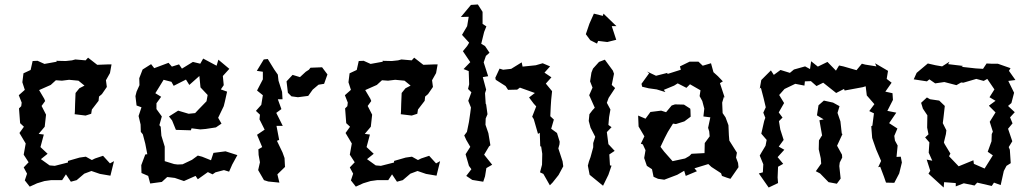

<svg xmlns="http://www.w3.org/2000/svg" viewBox="-20 -795 4618 859"><path d="M117 -482 85 -467 80 -427 91 -393 64 -369 77 -336 75 -320 65 -310 70 -244 87 -228 67 -200 95 -153 86 -103 108 -69 86 -46 101 -18 91 12 113 40 146 25 179 15 208 11H258L275 -15L297 18L323 11L357 -18L389 -30L427 -17L474 -9L490 -74L472 -64L441 -98L405 -86L391 -79L364 -94L336 -90L284 -75V-68L225 -53L202 -55L163 -83L193 -107L161 -137L176 -193L153 -196L180 -228L186 -282L166 -321L182 -343L178 -353L155 -392L207 -415L230 -436L257 -434L289 -438L331 -434L358 -412L335 -400L318 -379L316 -331L315 -295L314 -284L363 -278L388 -286L391 -305L421 -344L423 -363L436 -374L458 -406L454 -436L472 -468L479 -507H467L415 -505L374 -537L363 -525L317 -529L302 -525L274 -522L232 -523L234 -519L179 -509L148 -523L126 -522Z M618 -484 603 -445 604 -414 591 -385 586 -365 591 -323 613 -315 600 -276 609 -238 610 -205 619 -194 630 -152 639 -105 630 -104 612 -56 613 -21 643 -8 652 26 704 19 727 -2 729 -3 762 1 803 15 855 -8 865 7 910 -25 931 -15 944 -24 982 -34 1005 -27 1019 -59 1042 -101 989 -118 935 -111 924 -78 884 -94 865 -99 839 -80 797 -60 775 -59 759 -61 717 -74V-139L702 -188L699 -228L693 -235L704 -274L680 -307V-333L701 -362L675 -378L712 -438L747 -429L757 -411L812 -439L827 -415L872 -455L877 -404L909 -370L904 -342L869 -306L853 -289L824 -286L777 -300L736 -274L750 -256L767 -214L834 -212L837 -221L876 -216L900 -218L946 -225L971 -242L956 -268L981 -320L986 -340L996 -385L968 -395L981 -414L977 -455L1006 -487L957 -528L949 -501L889 -533L876 -510L843 -518L794 -488L781 -507L749 -497L734 -514L670 -490L656 -508Z M1262 -431 1268 -380 1284 -364 1313 -360 1359 -366 1379 -394 1405 -416 1430 -420 1445 -462 1421 -494 1369 -492 1362 -483 1348 -474 1322 -450 1289 -460ZM1125 -299 1143 -282 1141 -261 1164 -215 1130 -192 1153 -137 1136 -127 1137 -102 1143 -69 1135 -34 1161 11 1180 17 1230 22 1221 -15 1256 -49H1255L1253 -88L1244 -113L1219 -165L1229 -169L1217 -232H1245L1216 -290L1239 -307L1223 -351H1244L1242 -384L1226 -434L1223 -461L1207 -484L1178 -531L1160 -529L1129 -478L1156 -474V-440L1130 -390L1156 -369L1149 -326ZM1313 -360 1321 -359Z M1576 -482 1544 -467 1539 -427 1550 -393 1523 -369 1536 -336 1534 -320 1524 -310 1529 -244 1546 -228 1526 -200 1554 -153 1545 -103 1567 -69 1545 -46 1560 -18 1550 12 1572 40 1605 25 1638 15 1667 11H1717L1734 -15L1756 18L1782 11L1816 -18L1848 -30L1886 -17L1933 -9L1949 -74L1931 -64L1900 -98L1864 -86L1850 -79L1823 -94L1795 -90L1743 -75V-68L1684 -53L1661 -55L1622 -83L1652 -107L1620 -137L1635 -193L1612 -196L1639 -228L1645 -282L1625 -321L1641 -343L1637 -353L1614 -392L1666 -415L1689 -436L1716 -434L1748 -438L1790 -434L1817 -412L1794 -400L1777 -379L1775 -331L1774 -295L1773 -284L1822 -278L1847 -286L1850 -305L1880 -344L1882 -363L1895 -374L1917 -406L1913 -436L1931 -468L1938 -507H1926L1874 -505L1833 -537L1822 -525L1776 -529L1761 -525L1733 -522L1691 -523L1693 -519L1638 -509L1607 -523L1585 -522Z M2306 -403 2373 -379 2347 -359 2368 -331 2379 -319 2361 -273 2368 -262 2387 -196 2395 -201 2397 -140H2401L2406 -107L2405 -58L2396 -24L2411 -17L2440 34L2452 22L2479 -12L2500 -51L2497 -73L2478 -131L2483 -149L2484 -161L2472 -200L2446 -219L2458 -260L2442 -275L2444 -318L2446 -349L2450 -387L2422 -421L2447 -449L2416 -470L2441 -498L2408 -512L2377 -503L2318 -497L2314 -516L2267 -487L2231 -483L2215 -488L2196 -447L2198 -438L2242 -410L2253 -393L2294 -394ZM2042 -719 2077 -720 2070 -678 2047 -639 2079 -604 2070 -589 2051 -566 2084 -517 2054 -486 2077 -477 2079 -418 2074 -397 2089 -382 2075 -344 2087 -314 2084 -290 2078 -249 2069 -205 2057 -189 2066 -169 2084 -138 2063 -105 2078 -53 2089 -38 2066 -8 2093 10 2142 18 2150 -6 2156 -43 2182 -58 2146 -103 2168 -140 2174 -145 2165 -199 2152 -237 2153 -265 2161 -284 2155 -328 2153 -331 2150 -378 2155 -394 2140 -450 2164 -454 2144 -516 2154 -545 2170 -559 2150 -589 2133 -599 2146 -652 2156 -677 2139 -688V-742L2118 -775L2087 -773Z M2637 -734 2617 -689 2601 -642 2621 -615 2651 -600 2656 -612 2697 -607 2737 -617 2717 -678H2738L2680 -734L2677 -724ZM2610 -54 2618 -13 2678 36 2702 -13 2716 -54 2709 -55 2706 -104 2730 -120 2702 -150 2695 -204 2716 -226 2702 -236 2705 -271 2711 -305 2695 -335 2703 -357 2732 -401 2717 -415 2727 -465 2722 -479 2686 -528 2660 -518 2633 -488 2626 -470 2620 -431 2631 -403 2616 -369 2641 -313 2630 -301 2617 -284 2614 -254 2622 -224 2643 -183 2634 -155V-136L2622 -92L2615 -73Z M3163 -48 3206 -20 3210 -8 3232 0 3248 5 3284 -47 3282 -66 3273 -90 3277 -112 3243 -166 3241 -190 3239 -235 3226 -270 3213 -289 3211 -336 3219 -363 3223 -356 3201 -423 3214 -431 3192 -454 3172 -472 3161 -512 3124 -501 3105 -519H3065L3022 -498L3026 -483L2966 -464V-469L2915 -456L2875 -475L2884 -467L2850 -420L2853 -407L2882 -400L2918 -395L2957 -383L2950 -393L2996 -412L3012 -422L3051 -402L3067 -418L3114 -391L3110 -365L3122 -343L3131 -309L3127 -274L3158 -270L3148 -223L3153 -207L3155 -185L3133 -155L3132 -110L3074 -107L3064 -97L3045 -86L2989 -74L2951 -117L2935 -138L2954 -178L2968 -205L2991 -242L3004 -240L3042 -252L3070 -273L3069 -303L3068 -309L3040 -327L3000 -328L2985 -323L2960 -293L2938 -300L2890 -294L2868 -264L2835 -278L2837 -229L2863 -185L2847 -152L2856 -149L2868 -123L2862 -88L2874 -53L2897 -38L2904 -4L2924 5L2952 9L3010 -13L3041 -31L3048 -8L3098 -29L3087 -42L3149 -61Z M3840 -405 3853 -409 3858 -368 3892 -329 3869 -298 3890 -288 3883 -233 3878 -230 3882 -178 3887 -163 3900 -126 3922 -75 3909 -47 3918 -49 3935 -4 3944 22 3981 23 4003 -19 4015 -68 4010 -94 3991 -93 3996 -144 3984 -166 3981 -187 3995 -220 3958 -244 3990 -291 3950 -299 3975 -348 3973 -378 3941 -385 3969 -425 3947 -442 3953 -478 3895 -512 3901 -498 3851 -506 3836 -510 3812 -481 3753 -498 3734 -502 3720 -479 3682 -518 3639 -497 3609 -521 3604 -486 3582 -498 3532 -484 3514 -469 3472 -482 3442 -460 3429 -480 3386 -437 3379 -398 3384 -403 3396 -357 3406 -315 3395 -291 3404 -268 3399 -254 3386 -197 3410 -169 3405 -143 3387 -113 3379 -99 3395 -60 3393 -24 3375 -19 3419 44 3461 24 3459 -1 3461 -49 3484 -62 3459 -92 3489 -125 3464 -139 3486 -169 3471 -216 3465 -253 3481 -269 3464 -292 3488 -334 3466 -370 3490 -397 3538 -420 3579 -412 3581 -431 3608 -432 3633 -410 3663 -425 3721 -379 3756 -397 3759 -390ZM3630 -29 3649 -19 3687 20 3724 27 3741 4 3735 -52 3737 -68 3748 -90 3747 -103 3725 -143 3749 -195 3746 -198 3740 -252 3727 -290 3736 -320 3707 -336 3666 -345 3642 -324 3635 -279 3665 -261 3646 -257 3658 -189 3655 -185 3644 -167 3643 -127 3652 -87 3654 -63Z M4127 -359 4101 -335 4109 -309 4129 -279 4128 -224 4134 -194 4119 -180 4138 -158 4135 -112 4151 -76 4126 -81 4142 -31 4134 -18 4202 44 4204 20 4256 24V39L4292 25L4340 35L4352 22L4417 37L4427 22L4457 33L4471 -30L4483 -53L4502 -65L4498 -125L4493 -137L4509 -163L4490 -219L4510 -243L4499 -270L4520 -293L4490 -321L4505 -334L4517 -380L4491 -433L4523 -437L4494 -478L4501 -490L4444 -510H4414L4394 -511L4378 -487L4345 -489L4282 -496L4289 -500L4222 -508L4228 -519L4195 -498L4166 -503L4131 -511L4081 -469L4068 -440L4127 -431L4138 -440L4164 -422L4205 -428L4259 -414L4280 -426L4290 -425L4348 -442L4381 -433L4397 -442L4429 -395L4407 -360L4434 -344L4404 -322L4434 -292L4408 -250L4422 -206L4417 -195L4416 -163L4399 -116L4422 -100L4385 -41L4337 -62L4335 -78L4269 -51L4226 -96L4232 -108L4206 -151L4203 -158L4212 -195L4214 -212L4198 -244L4201 -268L4207 -321L4182 -345L4141 -351Z"/></svg>

Font: チョークS
Style: Regular
Weight: 400
Designer: [Stick] Fontworks Inc.
Foundry: [Stick] Fontworks Inc.
Version: Version 1.200;FEAKit 1.0